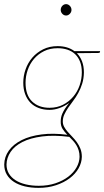

<svg xmlns="http://www.w3.org/2000/svg" viewBox="-40 -720 503 928"><path d="M0 0ZM365.5 -370Q365 -340 357.2 -315.5Q349.5 -291 338.2 -270.5Q327 -250 313.8 -232.8Q300.5 -215.5 289.5 -199.2Q278.5 -183 271 -166.8Q263.5 -150.5 263.5 -133Q263.5 -119 270.2 -106.8Q277 -94.5 287.2 -82.8Q297.5 -71 309.5 -58.8Q321.5 -46.5 331.8 -32.2Q342 -18 348.8 -0.8Q355.5 16.5 355.5 38Q355 66.5 339.8 93.5Q324.5 120.5 296.8 141.5Q269 162.5 230.8 175.2Q192.5 188 146.5 188Q110.5 188 80 180.8Q49.5 173.5 27.5 159.2Q5.5 145 -7 124Q-19.5 103 -19.5 75Q-19 38 3 7.5Q25 -23 65 -43Q105 -63 161 -70.2Q217 -77.5 285.5 -68.5Q272 -82 262.5 -97Q253 -112 253.5 -133Q253.5 -142.5 255.2 -151.8Q257 -161 261.5 -171.5Q266 -182 274 -194.5Q282 -207 295 -223Q273 -207 248.2 -198Q223.5 -189 199.5 -189Q171 -189 147.5 -197.8Q124 -206.5 107.5 -223.2Q91 -240 81.8 -264.5Q72.5 -289 72.5 -320Q72.5 -353.5 83.8 -385.2Q95 -417 116.5 -441.8Q138 -466.5 168.8 -481.8Q199.5 -497 238.5 -497Q287 -497 319.5 -473H443.5V-469Q443.5 -467.5 441.8 -465.8Q440 -464 434.5 -464L331.5 -463Q347.5 -447 356.5 -423.5Q365.5 -400 365.5 -370ZM344.5 38Q344.5 20.5 340.2 6.8Q336 -7 329 -18.5Q322 -30 313 -39.8Q304 -49.5 295 -58.5Q220 -68 163.2 -60.5Q106.5 -53 68.5 -33.8Q30.5 -14.5 11.2 14.2Q-8 43 -8.5 75Q-8.5 100 3 119Q14.5 138 35.2 151.2Q56 164.5 84.8 171.2Q113.5 178 147.5 178Q192 178 228.2 165.8Q264.5 153.5 290.2 133.8Q316 114 330 89Q344 64 344.5 38ZM199.5 -199Q236 -199 265 -214Q294 -229 314.2 -253Q334.5 -277 345 -307.8Q355.5 -338.5 355.5 -370Q355.5 -399.5 347 -421.5Q338.5 -443.5 323.2 -458Q308 -472.5 286.2 -479.8Q264.5 -487 238.5 -487Q201.5 -487 172.8 -472.8Q144 -458.5 124.2 -435.2Q104.5 -412 94 -382Q83.5 -352 83.5 -320Q83.5 -260 115.2 -229.5Q147 -199 199.5 -199ZM305.5 -672Q305.5 -661.5 297.5 -653.2Q289.5 -645 279.5 -645Q269 -645 261.2 -653.2Q253.5 -661.5 253.5 -672Q253.5 -683.5 261.2 -691.8Q269 -700 279.5 -700Q289.5 -700 297.5 -691.8Q305.5 -683.5 305.5 -672Z"/></svg>

Font: Lato Hairline
Style: Italic
Weight: 100
Italic angle: -7°
Designer: Lukasz Dziedzic
Foundry: tyPoland Lukasz Dziedzic
Version: Version 2.007; 2014-02-27